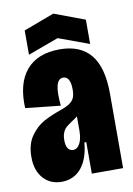

<svg xmlns="http://www.w3.org/2000/svg" viewBox="-81 -746 563 810"><g transform="rotate(-10 200.0 -340.5)"><path d="M9 -113Q9 -168 34 -203Q59 -238 91.5 -255.5Q124 -273 168 -288Q193 -297 206.5 -307Q220 -317 225 -330Q230 -343 230 -364Q230 -392 222 -406Q214 -420 199 -420Q178 -420 170.5 -391.5Q163 -363 169 -305L19 -321Q14 -427 62 -483.5Q110 -540 205 -540Q293 -540 337.5 -486Q382 -432 382 -319V-192Q382 -127 382 -95Q382 -63 382 0H248Q248 -68 248 -135H240Q236 -88 220 -55Q204 -22 178 -5Q152 12 118 12Q69 12 39 -21.5Q9 -55 9 -113ZM228 -185V-256L249 -272Q240 -259 229.5 -250Q219 -241 204 -232Q188 -221 179 -213.5Q170 -206 164 -192.5Q158 -179 158 -159Q158 -134 166.5 -123Q175 -112 188 -112Q201 -112 210 -122.5Q219 -133 223.5 -149.5Q228 -166 228 -185ZM74 -644 205 -693 336 -644V-540L205 -588L74 -540Z"/></g></svg>

Font: Bricolage Grotesque 96pt Condensed ExBd
Style: Regular
Weight: 800
Width: 3
Designer: Mathieu Triay
Foundry: Atelier Triay
Version: Version 1.001;Glyphs 3.2 (3207)